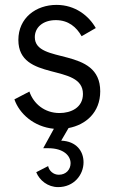

<svg xmlns="http://www.w3.org/2000/svg" viewBox="-20 -515 468 781"><path d="M387.7 -143.6C387.7 -328.1 121.6 -251 121.6 -363.8C121.6 -403.3 154.3 -433.1 207 -433.1C258.3 -433.1 291 -404.8 312 -367.7L369.6 -400.9C341.3 -450.7 286.1 -495.1 210 -495.1C126.5 -495.1 54.7 -442.4 54.7 -352.5C54.7 -180.2 317.4 -260.3 317.4 -132.8C317.4 -77.1 268.6 -55.2 222.2 -55.2C161.1 -55.2 116.2 -93.3 99.6 -142.6L38.6 -110.8C58.6 -52.7 117.7 1 199.2 8.8L155.8 87.9H176.3C238.8 87.9 267.1 118.7 267.1 148.9C267.1 174.3 249 195.8 219.2 195.8C196.3 195.8 179.2 178.7 175.8 160.6L127.4 185.5C140.6 218.8 174.8 246.1 216.3 246.1C281.2 246.1 319.8 195.8 319.8 145C319.8 99.6 290.5 59.6 229 57.1L258.8 5.9C328.6 -7.3 387.7 -57.1 387.7 -143.6Z"/></svg>

Font: HK Grotesk
Style: Regular
Weight: 400
Designer: Alfredo Marco Pradil and Stefan Peev
Foundry: Hanken Design Co.
Version: Version 1.045;PS 001.045;hotconv 1.0.88;makeotf.lib2.5.64775